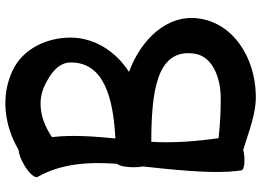

<svg xmlns="http://www.w3.org/2000/svg" viewBox="-152 -778 996 733"><g transform="rotate(-90 346.5 -411.0)"><path d="M38 -766C90 -675 96 -568 88 -463C80 -453 75 -429 75 -400C75 -387 76 -374 78 -364C66 -254 53 -128 58 -39C58 -35 58 -31 59 -27C60 -13 61 0 63 12C65 23 97 27 133 21C136 20 139 20 141 19C212 40 280 70 354 67C494 63 625 -18 643 -151C660 -273 560 -373 439 -417C517 -467 570 -549 570 -640C570 -732 527 -822 445 -861C346 -908 234 -893 140 -838C127 -838 106 -830 85 -818C53 -800 32 -776 38 -766ZM387 -739C431 -718 475 -687 475 -640C476 -511 336 -477 185 -469C193 -551 199 -637 190 -711C250 -752 322 -770 387 -739ZM509 -169C500 -101 424 -70 350 -67C295 -66 241 -69 186 -75C174 -160 167 -246 172 -332C352 -331 529 -316 509 -169Z"/></g></svg>

Font: Nupuram Expanded Bold
Style: Regular
Weight: 700
Width: 7
Designer: Santhosh Thottingal (santhosh.thottingal@gmail.com)
Foundry: SMC
Version: Version 1.000